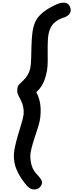

<svg xmlns="http://www.w3.org/2000/svg" viewBox="-20 -1249 564 1476"><path d="M113 -562Q114.5 -586 125.5 -597.8Q136.5 -609.5 161.5 -633.5Q181.5 -652.5 194 -675Q206.5 -697.5 213 -725.5Q218.5 -756 219.5 -799.2Q220.5 -842.5 221.8 -891Q223 -939.5 227.8 -985.5Q232.5 -1031.5 245.5 -1067Q257.5 -1099.5 279.5 -1124.2Q301.5 -1149 327.5 -1167Q353.5 -1185 378 -1197.5Q402.5 -1210 419 -1217.5Q436 -1225.5 456 -1228Q476 -1230.5 493.2 -1223.8Q510.5 -1217 518 -1196Q529.5 -1170 518 -1149Q506.5 -1128 480 -1117.5Q458.5 -1111 435.2 -1099.8Q412 -1088.5 392.5 -1069Q373 -1049.5 361.5 -1017.5Q351 -988.5 348.5 -948Q346 -907.5 346.5 -863.2Q347 -819 346.8 -777.5Q346.5 -736 341 -705Q334.5 -670 324.2 -640.2Q314 -610.5 298.2 -585.8Q282.5 -561 259 -540.5Q274.5 -512 282.5 -481.8Q290.5 -451.5 292.2 -418.5Q294 -385.5 290 -349Q287 -319 274.8 -279Q262.5 -239 248 -196Q233.5 -153 223 -112.8Q212.5 -72.5 213 -41Q215 -5 222.8 21Q230.5 47 243.8 66.5Q257 86 275.5 104Q293 123 301.2 141.8Q309.5 160.5 291 185Q275 206.5 244.5 207.5Q214 208.5 188 180Q168 157.5 145.2 124.5Q122.5 91.5 106 51Q89.5 10.5 87 -34Q85 -72 94.5 -117.5Q104 -163 118 -209.8Q132 -256.5 144.5 -297.8Q157 -339 161.5 -369Q164 -395.5 159 -423.2Q154 -451 139.5 -480Q128.5 -502 119.8 -518.8Q111 -535.5 113 -562Z"/></svg>

Font: Edu QLD Hand
Style: Regular
Weight: 400
Designer: Tina and Corey Anderson, Eben Sorkin
Foundry: Sorkin Type Co.
Version: Version 2.000